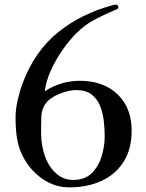

<svg xmlns="http://www.w3.org/2000/svg" viewBox="-20 -807 630 827"><path d="M431 -220Q431 -252 427 -286.5Q423 -321 411 -351Q399 -381 374.5 -400Q350 -419 309 -419Q287 -419 259.5 -411Q232 -403 208.5 -389Q185 -375 173 -356Q159 -332 158 -305Q157 -278 157 -252Q157 -242 157 -231.5Q157 -221 158 -210Q160 -182 168.5 -150.5Q177 -119 194 -92.5Q211 -66 236 -49Q261 -32 294 -32Q346 -32 375.5 -61.5Q405 -91 418 -134.5Q431 -178 431 -220ZM547 -244Q547 -164 512 -109.5Q477 -55 416.5 -27.5Q356 0 279 0Q225 0 179 -26.5Q133 -53 101 -97Q69 -141 57 -192Q51 -219 49 -246.5Q47 -274 47 -301Q47 -336 56 -375.5Q65 -415 77 -447Q128 -585 229 -667Q330 -749 470 -786Q473 -787 477 -787Q490 -787 490 -775Q490 -770 482.5 -767Q475 -764 471 -762Q426 -743 385 -721Q344 -699 309 -664Q279 -634 249.5 -592Q220 -550 199 -503.5Q178 -457 173 -414Q243 -459 324 -459Q390 -459 440 -433.5Q490 -408 518.5 -360Q547 -312 547 -244Z"/></svg>

Font: Kaisei HarunoUmi Medium
Style: Regular
Weight: 500
Designer: Font-Kai, 金井和夫
Foundry: KAZUO KANAI
Version: Version 5.003